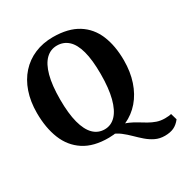

<svg xmlns="http://www.w3.org/2000/svg" viewBox="-208 -919 1225 1272"><g transform="rotate(-30 405.0 -283.0)"><path d="M689.5 185.5Q650 185.5 618 170Q586 154.5 558.2 130.5Q530.5 106.5 504 80.2Q477.5 54 448.8 31.8Q420 9.5 386 -1.5L463.5 -26.5Q498.5 -21 527 -8.2Q555.5 4.5 581 20.5Q606.5 36.5 632.2 51.2Q658 66 686 75.8Q714 85.5 748 85.5Q768 85.5 778.5 84Q789 82.5 796 80.5L810 129Q786.5 159.5 758.2 172.5Q730 185.5 689.5 185.5ZM361.5 11Q246 12 172.2 -36Q98.5 -84 64 -170Q29.5 -256 29.5 -369.5Q29.5 -457 53.8 -527.5Q78 -598 123.2 -648.2Q168.5 -698.5 231.8 -725.5Q295 -752.5 373 -752.5Q488.5 -752 561.5 -706.5Q634.5 -661 669 -578.2Q703.5 -495.5 703.5 -383.5Q703.5 -296 679.2 -223.8Q655 -151.5 610 -99.2Q565 -47 502 -18.2Q439 10.5 361.5 11ZM365.5 -51Q415 -51 450.8 -88.5Q486.5 -126 505.8 -200Q525 -274 525 -382.5Q525 -490.5 506.5 -558.2Q488 -626 452.5 -658.2Q417 -690.5 367 -690.5Q317.5 -690.5 281.8 -655.5Q246 -620.5 226.8 -549.5Q207.5 -478.5 207.5 -370Q207.5 -262.5 226.2 -191.8Q245 -121 280.2 -86Q315.5 -51 365.5 -51Z"/></g></svg>

Font: Merriweather 24pt ExtraBold
Style: Regular
Weight: 800
Version: Version 2.100